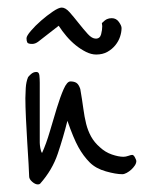

<svg xmlns="http://www.w3.org/2000/svg" viewBox="-20 -548 392 507"><path d="M340 -123Q340 -117 336 -111Q332 -105 326.5 -100Q321 -95 314.5 -91.5Q308 -88 303 -88Q286 -88 259.5 -95.5Q233 -103 217 -119Q200 -136 187 -159.5Q174 -183 158 -229Q147 -185 132.5 -142Q118 -99 86 -63Q84 -61 80 -61Q73 -61 65 -68Q57 -75 57 -82Q57 -89 55.5 -114.5Q54 -140 52 -171.5Q50 -203 48.5 -235.5Q47 -268 47 -289Q47 -299 48 -315.5Q49 -332 54 -344Q55 -346 61.5 -352Q68 -358 76 -358Q83 -358 84 -349Q85 -340 85 -329V-171Q85 -166 86.5 -157Q88 -148 91 -144Q102 -168 111.5 -200.5Q121 -233 130 -262.5Q139 -292 148 -312.5Q157 -333 166 -333Q176 -333 182 -329Q188 -325 192 -313Q197 -284 200 -261.5Q203 -239 207.5 -221Q212 -203 220.5 -187.5Q229 -172 244 -159Q258 -146 275.5 -140Q293 -134 306 -134Q312 -134 319 -136.5Q326 -139 329 -139Q333 -139 336.5 -132Q340 -125 340 -123ZM301 -474Q301 -463 297 -451Q293 -439 284.5 -428.5Q276 -418 263.5 -411Q251 -404 234 -404Q221 -404 207 -411Q193 -418 180 -428.5Q167 -439 155.5 -452.5Q144 -466 135 -480L81 -438Q73 -432 65 -432Q54 -432 52 -436Q50 -440 50 -447Q50 -453 61.5 -466.5Q73 -480 88.5 -493.5Q104 -507 119.5 -517.5Q135 -528 143 -528Q153 -528 164 -515.5Q175 -503 186 -489Q201 -470 212 -458Q223 -446 233 -446Q244 -446 247 -457.5Q250 -469 250 -479Q250 -481 249.5 -483Q249 -485 249 -487Q257 -495 262.5 -497.5Q268 -500 275 -500Q287 -500 294 -490Q301 -480 301 -474Z"/></svg>

Font: Reenie Beanie
Style: Regular
Weight: 500
Designer: James Grieshaber
Foundry: James Grieshaber
Version: Version 1.000